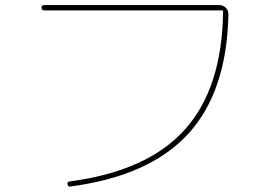

<svg xmlns="http://www.w3.org/2000/svg" viewBox="-20 -710 1040 740"><path d="M150.4 -669.9Q140.6 -669.9 140.1 -680.2Q139.6 -690.4 150.4 -690.4H825.2Q839.8 -690.4 850.1 -680.2Q860.4 -669.9 860.4 -655.3Q854.5 -356.4 705.1 -193.8Q555.7 -31.2 251 8.8Q242.2 10.7 240.2 0Q238.3 -8.8 248 -10.7Q546.9 -49.8 691.4 -209.5Q835.9 -369.1 839.8 -665Q839.8 -669.9 835 -669.9Z"/></svg>

Font: Rounded-X Mgen+ 1m thin
Style: Regular
Weight: 100
Designer: [Source Han Sans]
Ryoko NISHIZUKA  (kana & ideographs); Paul D. Hunt (Latin, Greek & Cyrillic); Wenlong ZHANG  (bopomofo
Version: Version 1.059.20150602